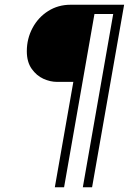

<svg xmlns="http://www.w3.org/2000/svg" viewBox="-20 -719 554 809"><path d="M289 -374H220Q192 -374 163 -387Q134 -400 113.5 -429Q93 -458 93 -503Q93 -556 117 -601Q141 -646 183 -672.5Q225 -699 277 -699H503L368 70H329L457 -660H378L250 70H211Z"/></svg>

Font: KoHo Light
Style: Italic
Weight: 300
Italic angle: -10°
Version: Version 1.000; ttfautohint (v1.6)